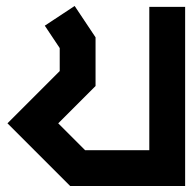

<svg xmlns="http://www.w3.org/2000/svg" viewBox="-20 -503 640 643"><path d="M230 -483 300 -378V-215L175 -90L265 0H480V-480H600V120H215L5 -90L180 -265V-342L130 -417Z"/></svg>

Font: SOV_raksil
Style: Book
Weight: 400
Version: Version 1.00